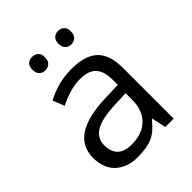

<svg xmlns="http://www.w3.org/2000/svg" viewBox="-208 -845 972 972"><g transform="rotate(-45 278.0 -359.0)"><path d="M231.9 -57.1Q307.6 -57.1 350.6 -98.6Q393.6 -140.1 394 -214.8V-263.2L313 -259.8Q216.8 -255.9 173.8 -229.5Q130.9 -203.1 130.9 -153.3Q130.9 -57.6 231.9 -57.1ZM475.1 -365.2V0H415L398.9 -76.2H395Q355.5 -25.4 315.4 -7.8Q275.4 9.8 206.1 9.8Q136.7 9.8 90.8 -31.2Q45.9 -72.3 45.9 -147.9Q45.9 -310.1 305.2 -317.9L396 -320.8V-354Q396.5 -417 369.1 -447.3Q341.8 -477.5 278.3 -477.1Q214.8 -477.1 130.9 -436L106 -498Q190.4 -543.9 286.6 -543.9Q382.8 -543.9 428.7 -501.5Q474.6 -459 475.1 -365.2ZM330.6 -680.7Q331.1 -705.6 343.8 -716.8Q356.4 -728 374.5 -728Q392.6 -728 406.2 -716.8Q419.9 -705.6 419.4 -680.7Q419.9 -655.3 406.2 -643.6Q392.6 -631.8 374.5 -631.8Q356.4 -631.8 343.8 -643.6Q331.1 -655.3 330.6 -680.7ZM144.5 -680.7Q144.5 -705.6 157.2 -716.8Q169.9 -728 188.5 -728Q207 -728 220.7 -716.8Q234.4 -705.6 233.9 -680.7Q234.4 -655.3 220.7 -643.6Q207 -631.8 188.5 -631.8Q169.9 -631.8 157.2 -643.6Q144.5 -655.3 144.5 -680.7Z"/></g></svg>

Font: OpenSans-Regular
Style: Regular
Weight: 400
Foundry: Ascender Corporation
Version: Version 1.10